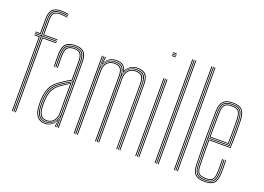

<svg xmlns="http://www.w3.org/2000/svg" viewBox="-114 -1096 1915 1392"><g transform="rotate(20 844.0 -400.0)"><path d="M73.8 0V-582.8H26.5V-588.5H73.8V-709.2Q73.8 -757.2 91.5 -776.2Q109.2 -795.2 153.5 -795.2Q166 -795.2 182 -793.5Q198 -791.8 207 -789.8V-784.2Q196.8 -786.2 180.8 -787.9Q164.8 -789.5 153.5 -789.5Q112.2 -789.5 96.1 -772Q80 -754.5 80 -709.2V-588.5H195.8V-582.8H80V0ZM61.8 0V-571H26.5V-576.8H67.8V0ZM86 0V-576.8H195.8V-571H92.2V0ZM26.5 -594.2V-600H61.5V-709.2Q61.5 -761 82.1 -783.8Q102.8 -806.5 153.5 -806.5Q165.5 -806.5 182.1 -804.6Q198.8 -802.8 207 -800.2V-794.8Q198 -797.2 182 -799Q166 -800.8 153.5 -800.8Q106.5 -800.8 87.1 -780Q67.8 -759.2 67.8 -709.2V-594.2ZM86 -594.2V-709.2Q86 -750.5 100 -767.2Q114 -784 153.5 -784Q163.5 -784 179.9 -782.4Q196.2 -780.8 207 -778.8V-773.2Q195.5 -775 179.8 -776.6Q164 -778.2 153.5 -778.2Q118.2 -778.2 105.2 -763.9Q92.2 -749.5 92.2 -709.2V-600H195.8V-594.2Z M416.8 0V-505Q416.8 -556 397.2 -577.9Q377.8 -599.8 333 -599.8Q285.8 -599.8 265.1 -578Q244.5 -556.2 242.8 -507.5Q242 -485 242.5 -458.8Q243 -432.5 243.8 -406.8H237.5Q236.8 -432.8 236.2 -459.4Q235.8 -486 236.5 -507.8Q238.2 -560 260.6 -582.8Q283 -605.5 333 -605.5Q365.2 -605.5 384.9 -595.2Q404.5 -585 413.8 -563Q423 -541 423 -505V0ZM317.8 -11.2Q348 -11.2 367.1 -26Q386.2 -40.8 395.4 -61.8Q404.5 -82.8 404.5 -101.2V-347Q386 -337.2 361.9 -322.6Q337.8 -308 318 -293.8Q280 -266.5 265.4 -231.8Q250.8 -197 248.8 -146.5Q248.2 -132.2 248.5 -123.4Q248.8 -114.5 249.8 -95Q252 -54.2 269.9 -32.8Q287.8 -11.2 317.8 -11.2ZM318.2 -17Q290.5 -17 274.2 -37.2Q258 -57.5 255.8 -95.2Q254.8 -112.5 254.5 -123.1Q254.2 -133.8 254.8 -146.2Q256.8 -198.5 271.6 -231.2Q286.5 -264 321.5 -289.5Q337.8 -301.5 358.6 -314.8Q379.5 -328 398.2 -338.2V-101Q398.2 -82.8 390.4 -63.2Q382.5 -43.8 365 -30.4Q347.5 -17 318.2 -17ZM318.8 -22.8Q345 -22.8 361.2 -34.9Q377.5 -47 384.9 -65.1Q392.2 -83.2 392.2 -100.8V-329.5Q377.2 -320.5 359.4 -309Q341.5 -297.5 324 -284.5Q290.2 -259 276.5 -227.4Q262.8 -195.8 261 -146.2Q260.5 -133 260.8 -124.1Q261 -115.2 262 -95.5Q264 -61.5 278.6 -42.1Q293.2 -22.8 318.8 -22.8ZM315.2 5.5Q276.5 5.5 255.2 -20.9Q234 -47.2 231.5 -93.8Q230.5 -111.5 230.2 -123.8Q230 -136 230.5 -147.8Q232.5 -196.5 247.8 -236Q263 -275.5 309 -308.2Q322.2 -317.5 336 -326.6Q349.8 -335.8 363.9 -344.5Q378 -353.2 392.2 -361V-505Q392.2 -542 379.1 -559.6Q366 -577.2 333 -577.2Q298.2 -577.2 283.4 -560.5Q268.5 -543.8 267.2 -506.8Q266.5 -485.5 266.9 -461.4Q267.2 -437.2 268 -406.8H262Q261.2 -435.8 260.9 -461.1Q260.5 -486.5 261 -506.8Q262.2 -546.5 278.4 -564.8Q294.5 -583 333 -583Q369.2 -583 383.9 -564.1Q398.5 -545.2 398.5 -505V-357.2Q375.5 -345 353.2 -331Q331 -317 311.5 -303Q268.2 -272 253.4 -234Q238.5 -196 236.5 -147.5Q236 -133 236.2 -123.8Q236.5 -114.5 237.5 -94.2Q240 -48.8 260.4 -24.5Q280.8 -0.2 316 -0.2Q346.2 -0.2 368.9 -16.4Q391.5 -32.5 401.5 -60.2H403L399.2 -7.2V0H392.8V-4.8L398.2 -44.8H396.8Q386 -21.5 363.8 -8Q341.5 5.5 315.2 5.5ZM404.8 0V-15L406.5 -78.8H405Q399 -50 375.6 -27.9Q352.2 -5.8 316.8 -5.8Q283.8 -5.8 264.9 -28.8Q246 -51.8 243.8 -94.5Q242.8 -112.2 242.5 -123.2Q242.2 -134.2 242.8 -147.2Q244.5 -194.5 258.5 -231.4Q272.5 -268.2 315 -298.8Q329.2 -308.8 345.2 -318.6Q361.2 -328.5 376.8 -337.5Q392.2 -346.5 404.5 -353V-505Q404.5 -550 388 -569.2Q371.5 -588.5 333 -588.5Q292.8 -588.5 274.5 -569.6Q256.2 -550.8 255 -507Q254.2 -484.5 254.8 -458.4Q255.2 -432.2 256 -406.8H249.8Q249 -432.8 248.5 -459.4Q248 -486 248.8 -507.2Q250.2 -553.5 269.6 -573.9Q289 -594.2 333 -594.2Q374.5 -594.2 392.6 -573.5Q410.8 -552.8 410.8 -505V0Z M892 0V-505.2Q892 -535.8 885 -556.8Q878 -577.8 860.4 -588.8Q842.8 -599.8 810.8 -599.8Q780.2 -599.8 757 -583Q733.8 -566.2 724.8 -539.8H722.5Q717.8 -572.5 699.6 -586.1Q681.5 -599.8 646 -599.8Q616.2 -599.8 593.6 -584Q571 -568.2 560.5 -539.8H558L562.5 -600H568.8V-595.8L563.5 -555.2H565Q575.2 -578 597.6 -591.8Q620 -605.5 646.8 -605.5Q680.8 -605.5 699.1 -593.9Q717.5 -582.2 725.5 -555.2H727.5Q740.2 -579.2 763.2 -592.4Q786.2 -605.5 811.5 -605.5Q845.8 -605.5 864.4 -594Q883 -582.5 890.5 -560.1Q898 -537.8 898 -505.8V0ZM538.5 0V-600H544.8V0ZM563.5 0V-499Q563.5 -517.5 571.4 -536.6Q579.2 -555.8 596.9 -568.9Q614.5 -582 643.8 -582Q682.2 -582 695.9 -561.9Q709.5 -541.8 709.5 -504.2V0H703.2V-504Q703.2 -538.8 691 -557.5Q678.8 -576.2 643.2 -576.2Q617 -576.2 600.8 -564.4Q584.5 -552.5 577.1 -534.8Q569.8 -517 569.8 -499.2V0ZM550.8 0V-600H556.8L554.5 -521.2H557Q564.2 -552 587.1 -572.9Q610 -593.8 645.2 -593.8Q682.8 -593.8 700 -577Q717.2 -560.2 720 -521.2H721.2Q728.5 -552 751.6 -573Q774.8 -594 809.8 -593.8Q840.2 -593.8 856.8 -583.1Q873.2 -572.5 879.5 -552.8Q885.8 -533 885.8 -505V0H879.8V-504.8Q879.8 -544.8 865.2 -566.4Q850.8 -588 808.8 -588Q778 -588 758.9 -573.5Q739.8 -559 730.9 -538.2Q722 -517.5 722 -498.8V0H715.5V-504.8Q715.5 -544.8 700.9 -566.4Q686.2 -588 644.2 -588Q613.5 -588 594.2 -573.5Q575 -559 566.1 -538.2Q557.2 -517.5 557.2 -498.8V0ZM728.2 0V-499Q728.2 -517.5 736.1 -536.6Q744 -555.8 761.6 -568.9Q779.2 -582 808.2 -582Q834.2 -582 848.4 -573Q862.5 -564 868 -546.8Q873.5 -529.5 873.5 -504.2V0H867.5V-504Q867.5 -538.2 855.5 -557.2Q843.5 -576.2 807.8 -576.2Q781.5 -576.2 765.2 -564.4Q749 -552.5 741.6 -534.8Q734.2 -517 734.2 -499.2V0Z M1013.8 -794.2V-800H1044.2V-794.2ZM1013.8 -771V-776.8H1044.2V-771ZM1013.8 -782.8V-788.5H1044.2V-782.8ZM1038.2 0V-600H1044.2V0ZM1013.8 0V-600H1020V0ZM1026 0V-600H1032V0Z M1187.2 0V-800H1193.2V0ZM1162.8 0V-800H1169V0ZM1175 0V-800H1181V0Z M1335.8 0V-800H1341.8V0ZM1311.2 0V-800H1317.5V0ZM1323.5 0V-800H1329.5V0Z M1549.8 5.5Q1496 5.5 1474 -17.6Q1452 -40.8 1450.8 -91.8Q1449.5 -149.2 1448.9 -201.9Q1448.2 -254.5 1448.4 -304.6Q1448.5 -354.8 1449.1 -404.9Q1449.8 -455 1450.8 -507.2Q1452 -557.2 1473.8 -581.4Q1495.5 -605.5 1549.5 -605.5Q1597.5 -605.5 1620 -583.2Q1642.5 -561 1644.5 -508.8Q1645 -493.2 1645.4 -470.8Q1645.8 -448.2 1645.9 -420Q1646 -391.8 1645.5 -358.8Q1645 -325.8 1643.5 -289.2H1479Q1479 -250.2 1479.2 -218.2Q1479.5 -186.2 1480.1 -156.1Q1480.8 -126 1481.2 -93Q1482 -53.5 1496.4 -38.1Q1510.8 -22.8 1549.8 -22.8Q1585.5 -22.8 1598.9 -36.8Q1612.2 -50.8 1614 -93Q1614.8 -110.5 1614.6 -137.1Q1614.5 -163.8 1613 -194.5H1619Q1620.5 -164.2 1620.6 -137.5Q1620.8 -110.8 1620 -93Q1618.2 -48 1603 -32.5Q1587.8 -17 1549.8 -17Q1507.8 -17 1491.9 -33.8Q1476 -50.5 1475 -92.8Q1474.5 -122.5 1473.9 -154.4Q1473.2 -186.2 1473 -221.2Q1472.8 -256.2 1472.8 -294.8H1637.8Q1639 -332.8 1639.5 -365.4Q1640 -398 1639.9 -424.9Q1639.8 -451.8 1639.4 -472.9Q1639 -494 1638.2 -508.8Q1636.2 -561.8 1613.6 -580.8Q1591 -599.8 1549.5 -599.8Q1498 -599.8 1478 -577Q1458 -554.2 1456.8 -507Q1455.8 -455.2 1455.1 -404.2Q1454.5 -353.2 1454.5 -302.1Q1454.5 -251 1455 -198.8Q1455.5 -146.5 1456.8 -92Q1458 -42.5 1478.8 -21.4Q1499.5 -0.2 1549.8 -0.2Q1596.2 -0.2 1616.1 -20Q1636 -39.8 1638.5 -92Q1639 -103.2 1639.1 -119.5Q1639.2 -135.8 1638.9 -155.1Q1638.5 -174.5 1637.5 -194.5H1643.5Q1644.8 -167 1645.1 -139.5Q1645.5 -112 1644.5 -91.8Q1642.2 -38 1621.1 -16.2Q1600 5.5 1549.8 5.5ZM1549.8 -5.8Q1501.5 -5.8 1482.8 -25.6Q1464 -45.5 1463 -92Q1461.8 -146.8 1461.2 -199.5Q1460.8 -252.2 1460.8 -303.5Q1460.8 -354.8 1461.4 -405.5Q1462 -456.2 1463 -506.8Q1464 -554 1483.5 -574.1Q1503 -594.2 1549.5 -594.2Q1591.8 -594.2 1611.1 -575Q1630.5 -555.8 1632.2 -506.5Q1633 -493.2 1633.5 -463.8Q1634 -434.2 1633.8 -392.5Q1633.5 -350.8 1631.8 -300.5H1466.8Q1466.8 -237.8 1467.2 -190.2Q1467.8 -142.8 1468.8 -92.5Q1469.5 -47.8 1487.2 -29.6Q1505 -11.5 1549.8 -11.5Q1591.2 -11.5 1607.8 -28.5Q1624.2 -45.5 1626.2 -92.5Q1627 -110 1626.9 -136.9Q1626.8 -163.8 1625.2 -194.5H1631.2Q1632.5 -168.5 1632.9 -140.6Q1633.2 -112.8 1632.2 -92.5Q1630.2 -42.5 1612.1 -24.1Q1594 -5.8 1549.8 -5.8ZM1466.8 -306H1625.8Q1627.5 -350.2 1627.8 -390.6Q1628 -431 1627.5 -461.5Q1627 -492 1626.2 -506.2Q1624.5 -552.8 1606.9 -570.6Q1589.2 -588.5 1549.5 -588.5Q1506 -588.5 1488 -570Q1470 -551.5 1469 -506.5Q1468 -463 1467.4 -414.1Q1466.8 -365.2 1466.8 -306ZM1472.8 -311.8Q1473 -348.2 1473.1 -379.4Q1473.2 -410.5 1473.9 -441Q1474.5 -471.5 1475 -506.2Q1476 -548.8 1492.4 -565.9Q1508.8 -583 1549.5 -583Q1585.2 -583 1601.8 -567Q1618.2 -551 1620 -506.2Q1620.5 -493.5 1621 -465.6Q1621.5 -437.8 1621.4 -398.5Q1621.2 -359.2 1619.8 -311.8ZM1479 -317.2H1614Q1615.2 -360.2 1615.4 -398.4Q1615.5 -436.5 1615 -464.8Q1614.5 -493 1614 -506.2Q1612.2 -547.8 1597.5 -562.5Q1582.8 -577.2 1549.5 -577.2Q1511.2 -577.2 1496.6 -561.4Q1482 -545.5 1481.2 -506.2Q1480.8 -474.2 1480.1 -445.5Q1479.5 -416.8 1479.2 -386Q1479 -355.2 1479 -317.2Z"/></g></svg>

Font: Big Shoulders Inline Display Thin ExtraLight
Style: Regular
Weight: 250
Version: Version 2.002